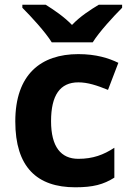

<svg xmlns="http://www.w3.org/2000/svg" viewBox="-20 -786 554 816"><path d="M200 -606H374C402 -651 463 -717 499 -753V-766H400C365 -745 320 -716 286 -680C251 -716 209 -744 174 -766H75V-753C112 -716 172 -651 200 -606ZM300 10C376 10 420 -2 466 -31V-158C420 -128 375 -111 313 -111C239 -111 197 -162 197 -271C197 -381 235 -436 313 -436C353 -436 392 -423 439 -404L483 -519C442 -539 388 -556 313 -556C154 -556 45 -470 45 -270C45 -76 137 10 300 10Z"/></svg>

Font: Noto Kufi Arabic
Style: Bold
Weight: 700
Designer: Monotype Design Team, David Williams, Khaled Hosny
Foundry: Google LLC
Version: Version 2.109